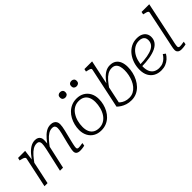

<svg xmlns="http://www.w3.org/2000/svg" viewBox="121 -1713 2666 2666"><g transform="rotate(-45 1454.0 -379.5)"><path d="M63 0H123L201 -367L199 -376L220 -537H81L72 -497L82 -495Q107 -490 125 -483.5Q143 -477 152 -468Q161 -459 158 -446ZM769 -182 810 -349Q817 -380 821.5 -406Q826 -432 826 -454Q826 -482 815 -502.5Q804 -523 782 -535Q760 -547 726 -547Q677 -547 634.5 -520.5Q592 -494 552.5 -447.5Q513 -401 472 -340L484 -312Q525 -370 561.5 -411.5Q598 -453 634 -475Q670 -497 707 -497Q738 -497 751 -482Q764 -467 764 -442Q764 -422 760.5 -401.5Q757 -381 750 -351L712 -199Q704 -162 698 -136.5Q692 -111 689 -92.5Q686 -74 686 -59Q686 -38 695.5 -24Q705 -10 722.5 -3.5Q740 3 762 3Q779 3 794.5 1.5Q810 0 824.5 -2.5Q839 -5 851 -8L859 -51Q849 -51 836 -48.5Q823 -46 808.5 -44Q794 -42 778 -42Q763 -42 755.5 -48.5Q748 -55 748 -69Q748 -78 750 -93Q752 -108 757 -130Q762 -152 769 -182ZM367 0H427L504 -347Q505 -354 507 -369Q509 -384 510 -401Q511 -418 512 -433.5Q513 -449 513 -459Q513 -485 503 -504.5Q493 -524 472.5 -535.5Q452 -547 420 -547Q372 -547 329 -520.5Q286 -494 247 -447.5Q208 -401 168 -340L180 -312Q221 -370 257.5 -411.5Q294 -453 330 -475Q366 -497 403 -497Q433 -497 445.5 -482.5Q458 -468 458 -443Q458 -424 455 -403Q452 -382 446 -352Z M1358 -167Q1369 -192 1376 -219Q1383 -246 1386.5 -273Q1390 -300 1390 -325Q1390 -381 1372.5 -420Q1355 -459 1320.5 -480Q1286 -501 1233 -501Q1199 -501 1171 -490.5Q1143 -480 1120 -462Q1097 -444 1080 -419.5Q1063 -395 1050 -367Q1039 -342 1032 -315Q1025 -288 1021.5 -261.5Q1018 -235 1018 -209Q1018 -153 1035.5 -114Q1053 -75 1088 -54Q1123 -33 1175 -33Q1209 -33 1237 -43.5Q1265 -54 1288 -72Q1311 -90 1328.5 -114.5Q1346 -139 1358 -167ZM954 -213Q954 -261 966 -309Q978 -357 1001 -400Q1024 -443 1058.5 -476Q1093 -509 1137.5 -528Q1182 -547 1237 -547Q1303 -547 1352 -518Q1401 -489 1427.5 -438.5Q1454 -388 1454 -321Q1454 -272 1442 -224.5Q1430 -177 1407 -134Q1384 -91 1349.5 -58Q1315 -25 1270.5 -6.5Q1226 12 1171 12Q1105 12 1056 -16.5Q1007 -45 980.5 -96Q954 -147 954 -213ZM1138 -665Q1161 -665 1176.5 -678Q1192 -691 1192 -718Q1192 -745 1176.5 -758Q1161 -771 1138 -771Q1115 -771 1100 -758Q1085 -745 1085 -718Q1085 -691 1100 -678Q1115 -665 1138 -665ZM1360 -665Q1383 -665 1398.5 -678Q1414 -691 1414 -718Q1414 -745 1398.5 -758Q1383 -771 1360 -771Q1337 -771 1322 -758Q1307 -745 1307 -718Q1307 -691 1322 -678Q1337 -665 1360 -665Z M1764 -34Q1810 -34 1846 -53Q1882 -72 1909 -104.5Q1936 -137 1953.5 -178Q1971 -219 1980 -264Q1989 -309 1989 -353Q1989 -398 1978.5 -431Q1968 -464 1945 -482.5Q1922 -501 1883 -501Q1839 -501 1800.5 -478Q1762 -455 1726.5 -414Q1691 -373 1654 -318L1647 -352Q1684 -411 1721.5 -454.5Q1759 -498 1801 -522.5Q1843 -547 1891 -547Q1947 -547 1982.5 -522.5Q2018 -498 2035.5 -454.5Q2053 -411 2053 -352Q2053 -300 2041 -248.5Q2029 -197 2005 -150Q1981 -103 1946 -66.5Q1911 -30 1865 -9Q1819 12 1763 12Q1713 12 1673 -1Q1633 -14 1602.5 -33.5Q1572 -53 1551 -74L1678 -673Q1681 -686 1673 -693Q1665 -700 1648 -705.5Q1631 -711 1606 -716L1596 -718L1605 -758H1756L1611 -72Q1605 -77 1600 -83.5Q1595 -90 1593 -97Q1591 -104 1591.5 -110Q1592 -116 1596 -119Q1607 -100 1629.5 -80.5Q1652 -61 1686 -47.5Q1720 -34 1764 -34Z M2349 12Q2287 12 2239.5 -14Q2192 -40 2165.5 -89.5Q2139 -139 2139 -210Q2139 -276 2159 -336.5Q2179 -397 2216 -444.5Q2253 -492 2305 -519.5Q2357 -547 2420 -547Q2472 -547 2507 -530Q2542 -513 2560 -483.5Q2578 -454 2578 -416Q2578 -368 2553 -331Q2528 -294 2478 -269.5Q2428 -245 2354 -232Q2280 -219 2182 -218L2187 -255Q2279 -257 2342 -268.5Q2405 -280 2444 -300Q2483 -320 2500.5 -348.5Q2518 -377 2518 -415Q2518 -443 2506.5 -462Q2495 -481 2472.5 -491Q2450 -501 2418 -501Q2369 -501 2329 -477.5Q2289 -454 2260.5 -413.5Q2232 -373 2217 -319.5Q2202 -266 2202 -206Q2202 -147 2220.5 -108.5Q2239 -70 2273 -51.5Q2307 -33 2351 -33Q2394 -33 2425.5 -47Q2457 -61 2480.5 -84Q2504 -107 2522 -136L2557 -109Q2537 -75 2506.5 -47Q2476 -19 2436.5 -3.5Q2397 12 2349 12Z M2801 -673Q2803 -686 2795 -693Q2787 -700 2770.5 -705.5Q2754 -711 2729 -716L2719 -718L2727 -758H2878L2757 -182Q2750 -152 2745.5 -130Q2741 -108 2739 -93Q2737 -78 2737 -69Q2737 -55 2745 -48.5Q2753 -42 2768 -42Q2784 -42 2798.5 -44Q2813 -46 2826 -48.5Q2839 -51 2849 -51L2841 -8Q2829 -5 2815 -2.5Q2801 0 2785.5 1.5Q2770 3 2753 3Q2731 3 2714 -3.5Q2697 -10 2687 -24Q2677 -38 2677 -60Q2677 -74 2680 -93Q2683 -112 2688.5 -137.5Q2694 -163 2702 -199Z"/></g></svg>

Font: Roboto Serif ExtraLight
Style: Italic
Weight: 250
Italic angle: -10°
Designer: Greg Gazdowicz
Foundry: Commercial Type
Version: Version 1.008